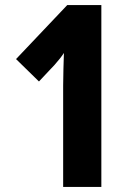

<svg xmlns="http://www.w3.org/2000/svg" viewBox="-20 -734 521 754"><path d="M378 0V-714H244L43 -502L133 -414L195 -480C210 -497 222 -512 231 -526C230 -486 228 -443 228 -398V0Z"/></svg>

Font: Noto Sans Lao UI ExtCond ExtBd
Style: Regular
Weight: 800
Width: 2
Designer: Monotype Design Team
Foundry: Monotype Imaging Inc.
Version: Version 2.000